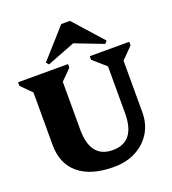

<svg xmlns="http://www.w3.org/2000/svg" viewBox="-167 -1066 1081 1206"><g transform="rotate(-20 373.5 -462.5)"><path d="M567 -591 481 -666V-690H745V-666L671 -591V-246Q671 -169 635 -110Q599 -51 535 -17.5Q471 16 387 16Q235 16 153 -52Q71 -120 71 -246V-597L2 -666V-690H336V-666L267 -597V-278Q267 -182 304.5 -134Q342 -86 417 -86Q492 -86 529.5 -134Q567 -182 567 -278ZM223 -729 208 -746 382 -941H440L614 -746L599 -729L405 -804H417Z"/></g></svg>

Font: Platypi Light ExtraBold
Style: Regular
Weight: 800
Version: Version 1.200